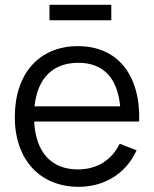

<svg xmlns="http://www.w3.org/2000/svg" viewBox="-20 -742 624 778"><path d="M431 -660V-722.5H180.5V-660ZM298.5 15C403 15 490.5 -38.5 533.5 -133L465 -159.5C431.5 -92 372.5 -55.5 295.5 -55.5C188 -55.5 124.5 -125.5 118.5 -249.5H544C549.5 -440 455.5 -555 295.5 -555C139.5 -555 40 -444.5 40 -267.5C40 -96.5 141 15 298.5 15ZM297.5 -487.5C398 -487.5 455.5 -427.5 467 -311H120C131.5 -424.5 193.5 -487.5 297.5 -487.5Z"/></svg>

Font: Manrope
Style: Regular
Weight: 400
Designer: Mikhail Sharanda
Foundry: Mikhail Sharanda
Version: Version 4.505